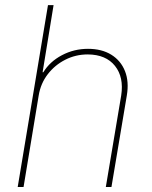

<svg xmlns="http://www.w3.org/2000/svg" viewBox="-20 -748 608 768"><path d="M134.8 -366.2 74.2 0H50.8L171.9 -727.5H194.3L150.4 -459H153.3Q179.2 -501.5 227.5 -527.1Q275.9 -552.7 332 -552.7Q387.2 -552.7 425.3 -529.1Q463.4 -505.4 480 -463.4Q496.6 -421.4 487.3 -366.2L425.8 0H403.3L464.8 -366.2Q476.1 -439 439.9 -484.4Q403.8 -529.8 331.1 -530.3Q282.7 -530.3 241 -509Q199.2 -487.8 170.9 -450.9Q142.6 -414.1 134.8 -366.2Z"/></svg>

Font: Inter Tight Thin
Style: Italic
Weight: 250
Italic angle: -9.39999°
Designer: Rasmus Andersson
Foundry: rsms
Version: Version 3.004